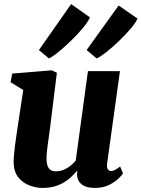

<svg xmlns="http://www.w3.org/2000/svg" viewBox="-20 -912 694 942"><path d="M188 10Q158 10 125.8 -1.8Q93.5 -13.5 70.8 -40.8Q48 -68 47 -114.5Q47 -132 48.8 -153Q50.5 -174 53.5 -197.2Q56.5 -220.5 60 -244.5Q63.5 -268.5 67 -291.5L94 -470.5L32 -508.5L40 -551L234 -567L259 -555L226 -288Q223.5 -266.5 220.2 -244.5Q217 -222.5 214.2 -202.2Q211.5 -182 209.8 -165.5Q208 -149 208 -138Q208 -114 213 -99.5Q218 -85 228 -78.2Q238 -71.5 254.5 -71.5Q274 -71.5 291.8 -78.8Q309.5 -86 324.8 -98Q340 -110 351.5 -124L411.5 -563H568.5L505.5 -109.5Q503 -90.5 508.8 -81.8Q514.5 -73 525.5 -73Q534 -73 542.5 -77.2Q551 -81.5 569.5 -95L583.5 -61Q578.5 -52.5 560.8 -35.5Q543 -18.5 514.2 -4.2Q485.5 10 447 10Q406.5 10 385.5 -4Q364.5 -18 359.5 -42Q359 -45 358.5 -48.8Q358 -52.5 358 -56.5Q358 -60.5 358.5 -64.8Q359 -69 359.5 -72.5L357.5 -73.5Q345 -58.5 329.2 -43.8Q313.5 -29 293 -16.8Q272.5 -4.5 246.8 2.8Q221 10 188 10ZM220.5 -625 171 -666.5 329 -892 421 -827Q415.5 -811.5 398.2 -789Q381 -766.5 356.8 -741Q332.5 -715.5 306.8 -691.8Q281 -668 258 -650Q235 -632 220.5 -625ZM454.5 -625 405 -666.5 562 -885 654.5 -821Q646.5 -801.5 621.8 -772.2Q597 -743 565.5 -712.5Q534 -682 503.8 -658Q473.5 -634 454.5 -625Z"/></svg>

Font: Merriweather 20pt Black
Style: Italic
Weight: 900
Italic angle: -7.8°
Version: Version 2.101